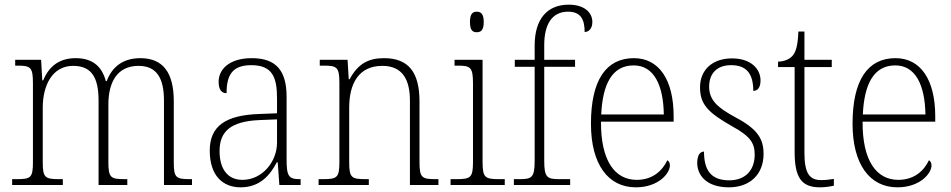

<svg xmlns="http://www.w3.org/2000/svg" viewBox="-20 -792 4073 822"><path d="M32 0H249V-25H237C173 -25 163 -30 163 -98V-331C163 -425 203 -510 293 -510C373 -510 402 -459 402 -361V0H525V-25H516C454 -25 444 -30 444 -99V-345C444 -436 479 -510 573 -510C652 -510 682 -456 682 -361V0H802V-25H796C734 -25 724 -30 724 -97V-359C724 -482 677 -543 581 -543C508 -543 460 -507 437 -445H433C417 -505 379 -543 304 -543C240 -543 192 -514 165 -448H161L156 -536H45V-511H55C111 -511 121 -504 121 -436V-99C121 -30 112 -25 49 -25H32Z M1010 10C1096 10 1138 -46 1165 -97H1169L1176 0H1267V-25H1263C1216 -25 1207 -38 1207 -109V-377C1207 -489 1163 -543 1058 -543C959 -543 916 -493 916 -442C916 -409 928 -393 950 -393C950 -470 974 -513 1056 -513C1147 -513 1166 -460 1166 -371V-307L1090 -304C945 -299 878 -252 878 -147C878 -40 934 10 1010 10ZM1018 -22C949 -22 920 -76 920 -145C920 -225 962 -273 1093 -278L1166 -281V-181C1166 -101 1104 -22 1018 -22Z M1344 0H1559V-25H1548C1485 -25 1475 -30 1475 -98V-331C1475 -432 1514 -510 1617 -510C1704 -510 1735 -450 1735 -361V0H1857V-25H1848C1786 -25 1776 -30 1776 -99V-357C1776 -484 1728 -543 1624 -543C1556 -543 1512 -518 1477 -453H1473L1468 -536H1349V-511H1365C1421 -511 1433 -506 1433 -438V-99C1433 -30 1423 -25 1360 -25H1344Z M2021 -654C2039 -654 2051 -663 2051 -698C2051 -732 2039 -742 2021 -742C2003 -742 1992 -732 1992 -698C1992 -663 2003 -654 2021 -654ZM1909 0H2141V-25H2120C2057 -25 2046 -30 2046 -99V-536H1926V-511H1938C1994 -511 2005 -505 2005 -435V-98C2005 -30 1994 -25 1931 -25H1909Z M2180 0H2421V-25H2376C2323 -25 2310 -31 2310 -103V-506H2442V-536H2310V-599C2310 -686 2342 -742 2412 -742C2469 -742 2483 -705 2483 -655C2501 -655 2516 -670 2516 -698C2516 -739 2481 -772 2415 -772C2323 -772 2269 -711 2269 -597V-536H2184V-506H2269V-103C2269 -31 2256 -25 2204 -25H2180Z M2702 10C2798 10 2848 -49 2848 -84C2848 -96 2843 -102 2837 -106C2816 -61 2774 -22 2706 -22C2612 -22 2552 -104 2553 -271H2864V-294C2864 -451 2801 -543 2694 -543C2576 -543 2510 -451 2510 -262C2510 -88 2584 10 2702 10ZM2822 -302H2554C2560 -431 2600 -512 2693 -512C2780 -512 2820 -427 2822 -302Z M3101 10C3190 10 3249 -45 3249 -133C3249 -197 3224 -239 3130 -289C3054 -330 3016 -362 3016 -421C3016 -473 3045 -513 3110 -513C3172 -513 3205 -481 3205 -403C3225 -403 3236 -419 3236 -448C3236 -496 3196 -542 3114 -542C3030 -542 2977 -493 2977 -418C2977 -344 3013 -309 3115 -251C3194 -208 3211 -178 3211 -130C3211 -65 3173 -20 3102 -20C3021 -20 2994 -67 2994 -143C2978 -143 2965 -129 2965 -94C2965 -45 3001 10 3101 10Z M3491 10C3510 10 3532 7 3550 3V-26C3530 -23 3516 -21 3495 -21C3446 -21 3424 -50 3424 -137V-505H3541V-536H3424V-657H3398C3396 -600 3388 -569 3372 -552C3359 -538 3338 -529 3311 -528V-505H3382V-142C3382 -29 3413 10 3491 10Z M3822 10C3918 10 3968 -49 3968 -84C3968 -96 3963 -102 3957 -106C3936 -61 3894 -22 3826 -22C3732 -22 3672 -104 3673 -271H3984V-294C3984 -451 3921 -543 3814 -543C3696 -543 3630 -451 3630 -262C3630 -88 3704 10 3822 10ZM3942 -302H3674C3680 -431 3720 -512 3813 -512C3900 -512 3940 -427 3942 -302Z"/></svg>

Font: Noto Serif Thai SemiCondensed ExtraLight
Style: Regular
Weight: 200
Width: 4
Designer: Monotype Design Team
Foundry: Monotype Imaging Inc.
Version: Version 2.002